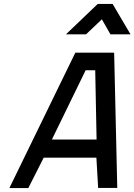

<svg xmlns="http://www.w3.org/2000/svg" viewBox="-20 -964 689 984"><path d="M366 -694H565L581 -1H483L474 -156H204L125 0H28ZM246 -249H475L468 -604H419ZM481 -944H557L649 -788H546L502 -865L421 -788H318Z"/></svg>

Font: Panefresco 600wt
Style: Italic
Weight: 600
Foundry: Campivisivi & Chank Co
Version: Version 1.000